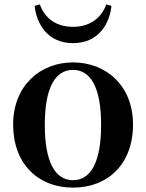

<svg xmlns="http://www.w3.org/2000/svg" viewBox="-20 -835 663 871"><path d="M311 16.2C468.7 16.2 583.4 -90.2 583.4 -269.8C583.4 -449.1 459 -551.9 311 -551.9C163.7 -551.9 39.6 -447.6 39.6 -269.8C39.6 -92.4 152.5 16.2 311 16.2ZM311 -17.5C230.3 -17.5 183.2 -100.3 183.2 -268.1C183.2 -436.6 230.3 -518 311 -518C392.2 -518 438.7 -436.6 438.7 -268.1C438.7 -100.3 392.2 -17.5 311 -17.5ZM137.2 -808.2C145.5 -726.6 196.4 -639.3 311 -639.3C426.5 -639.3 477.4 -726.6 485.5 -808.2L462.3 -815.2C440.6 -754.8 389.6 -713.3 311 -713.3C233.3 -713.3 182.8 -753.3 160.6 -815.2Z"/></svg>

Font: Source Han Serif CN VF
Style: Regular
Weight: 250
Designer: Ryoko NISHIZUKA 西塚涼子 (kana & ideographs); Frank Grießhammer (Latin, Greek & Cyrillic); Wenlong ZHANG 张文龙 (bopomofo); San
Foundry: Adobe
Version: Version 2.002;hotconv 1.1.0;makeotfexe 2.6.0